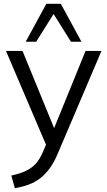

<svg xmlns="http://www.w3.org/2000/svg" viewBox="-20 -773 571 1020"><path d="M59.1 227 40.1 159.8Q87.1 149.3 118.3 134.4Q149.5 119.6 170.5 95.9Q191.5 72.3 207.1 36.1L232.7 -23.4L230.7 10.7L11.8 -502.3H99.7L280.5 -60.6H254.7L434.4 -502.3H519L287.4 41.8Q267.1 90 243.3 122.3Q219.4 154.6 191.9 175.3Q164.3 196 131.3 208Q98.3 220 59.1 227ZM116.6 -551.3 226.1 -752.8H303.2L412.7 -551.3H357L264.6 -698.7L172.3 -551.3Z"/></svg>

Font: Mulish ExtraLight
Style: Regular
Weight: 200
Designer: Vernon Adams
Foundry: Vernon Adams
Version: Version 3.603